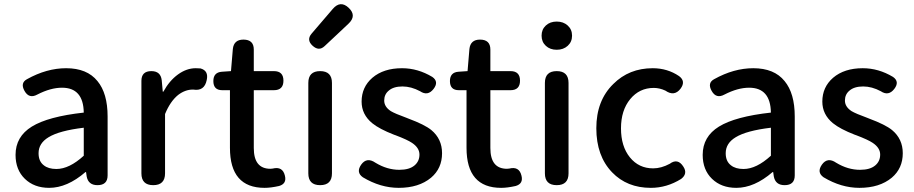

<svg xmlns="http://www.w3.org/2000/svg" viewBox="-20 -893 4409 926"><path d="M217 13Q145 13 100 -30.5Q55 -74 55 -146Q55 -234 133.5 -282.5Q212 -331 384 -350Q382 -470 279 -470Q224 -470 160 -437Q120 -415 98 -455Q77 -493 110 -511Q205 -564 299 -564Q400 -564 450 -502Q499 -443 499 -331V-165V-47Q499 0 450 0Q406 0 398 -42L395 -63H392Q304 13 217 13ZM252 -78Q314 -78 384 -142V-209V-277Q266 -263 214 -231Q166 -202 166 -154Q166 -115 191 -96Q213 -78 252 -78Z M719 0Q662 0 662 -57V-275V-503Q662 -550 710 -550Q755 -550 760 -506L765 -451H768Q797 -504 838.5 -534Q880 -564 924 -564Q940 -564 947 -563Q987 -552 977 -507Q966 -452 912 -461Q911 -461 910 -461Q873 -461 839 -435Q801 -404 776 -343V-57Q776 0 719 0Z M1256 13Q1089 13 1089 -180V-458H1052Q1009 -458 1009 -502Q1009 -544 1050 -547L1094 -550L1103 -657Q1108 -702 1154 -702Q1204 -702 1204 -654V-550H1301Q1347 -550 1347 -504Q1347 -458 1301 -458H1275H1204V-179Q1204 -79 1284 -79Q1291 -79 1295 -80Q1343 -92 1354 -46Q1364 -7 1326 4Q1286 13 1256 13Z M1524 0Q1467 0 1467 -57V-493Q1467 -550 1524 -550Q1581 -550 1581 -493V-275V-57Q1581 0 1524 0ZM1487 -673Q1457 -701 1483 -731L1585 -850Q1622 -893 1662 -855Q1702 -817 1660 -778L1609 -730L1546 -671Q1518 -644 1487 -673Z M1903 13Q1815 13 1730 -38Q1696 -62 1722 -99Q1749 -137 1791 -108Q1847 -74 1906 -74Q1954 -74 1979 -95Q2003 -115 2003 -147.5Q2003 -180 1967 -204Q1945 -219 1887 -241Q1883 -242 1881 -243Q1809 -271 1775 -299Q1724 -341 1724 -403Q1724 -473 1776 -518Q1830 -564 1919 -564Q1995 -564 2065 -522Q2098 -499 2071 -464Q2043 -428 2006 -453Q1963 -476 1921 -476Q1878 -476 1855 -456Q1833 -438 1833 -408Q1833 -378 1865 -357Q1885 -345 1940 -325Q1947 -322 1950 -321Q2028 -292 2060 -266Q2112 -223 2112 -154Q2112 -81 2059 -36Q2000 13 1903 13Z M2397 13Q2230 13 2230 -180V-458H2193Q2150 -458 2150 -502Q2150 -544 2191 -547L2235 -550L2244 -657Q2249 -702 2295 -702Q2345 -702 2345 -654V-550H2442Q2488 -550 2488 -504Q2488 -458 2442 -458H2416H2345V-179Q2345 -79 2425 -79Q2432 -79 2436 -80Q2484 -92 2495 -46Q2505 -7 2467 4Q2427 13 2397 13Z M2665 0Q2608 0 2608 -57V-493Q2608 -550 2665 -550Q2722 -550 2722 -493V-275V-57Q2722 0 2665 0ZM2665 -653Q2633 -653 2612.5 -672Q2592 -691 2592 -721Q2592 -751 2612.5 -770Q2633 -789 2665 -789Q2697 -789 2718 -770Q2739 -751 2739 -721Q2739 -691 2718 -672Q2697 -653 2665 -653Z M3119 13Q3004 13 2932 -62Q2856 -141 2856 -274.5Q2856 -408 2938 -488Q3014 -564 3128 -564Q3199 -564 3255 -526Q3289 -501 3262 -465Q3232 -426 3189 -456Q3161 -469 3133 -469Q3064 -469 3019.5 -415Q2975 -361 2975 -274Q2975 -187 3018 -134Q3061 -81 3130 -81Q3169 -81 3210 -103Q3249 -132 3276 -89Q3298 -55 3265 -30Q3196 13 3119 13Z M3531 13Q3459 13 3414 -30.5Q3369 -74 3369 -146Q3369 -234 3447.5 -282.5Q3526 -331 3698 -350Q3696 -470 3593 -470Q3538 -470 3474 -437Q3434 -415 3412 -455Q3391 -493 3424 -511Q3519 -564 3613 -564Q3714 -564 3764 -502Q3813 -443 3813 -331V-165V-47Q3813 0 3764 0Q3720 0 3712 -42L3709 -63H3706Q3618 13 3531 13ZM3566 -78Q3628 -78 3698 -142V-209V-277Q3580 -263 3528 -231Q3480 -202 3480 -154Q3480 -115 3505 -96Q3527 -78 3566 -78Z M4125 13Q4037 13 3952 -38Q3918 -62 3944 -99Q3971 -137 4013 -108Q4069 -74 4128 -74Q4176 -74 4201 -95Q4225 -115 4225 -147.5Q4225 -180 4189 -204Q4167 -219 4109 -241Q4105 -242 4103 -243Q4031 -271 3997 -299Q3946 -341 3946 -403Q3946 -473 3998 -518Q4052 -564 4141 -564Q4217 -564 4287 -522Q4320 -499 4293 -464Q4265 -428 4228 -453Q4185 -476 4143 -476Q4100 -476 4077 -456Q4055 -438 4055 -408Q4055 -378 4087 -357Q4107 -345 4162 -325Q4169 -322 4172 -321Q4250 -292 4282 -266Q4334 -223 4334 -154Q4334 -81 4281 -36Q4222 13 4125 13Z"/></svg>

Font: GenSenRounded TW M
Style: Regular
Weight: 500
Version: Version 1.501;PS 1;hotconv 16.6.51;makeotf.lib2.5.65220